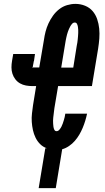

<svg xmlns="http://www.w3.org/2000/svg" viewBox="-20 -763 540 988"><path d="M179 205 213 0H221Q201 -7 186.5 -21.5Q172 -36 163 -54.5Q154 -73 149.5 -93.5Q145 -114 143.5 -135.5Q142 -157 144.5 -179Q147 -201 150 -222L166 -320H147Q130 -320 113.5 -323Q97 -326 83 -334Q69 -342 59 -355Q49 -368 44 -383.5Q39 -399 39 -416Q39 -433 42 -450L48 -485H160L155 -450Q155 -450 155 -450Q155 -450 155 -450V-449Q155 -449 154.5 -449Q154 -449 154 -449V-448Q153 -442 151.5 -435Q150 -428 149 -422Q149 -421 149 -420.5Q149 -420 149 -419Q149 -418 147.5 -418Q146 -418 146 -417Q146 -416 146.5 -416Q147 -416 147 -416H182L206 -557Q209 -579 214.5 -600.5Q220 -622 229.5 -642.5Q239 -663 252.5 -682Q266 -701 284.5 -715.5Q303 -730 325 -736.5Q347 -743 368 -743Q394 -743 417.5 -733.5Q441 -724 456.5 -706Q472 -688 480 -664.5Q488 -641 490.5 -616Q493 -591 491 -564.5Q489 -538 485 -513L453 -320H279L260 -207Q259 -199 258 -191Q257 -183 256 -174.5Q255 -166 254 -158Q253 -150 253 -142Q253 -134 253.5 -126Q254 -118 255 -110.5Q256 -103 259.5 -95.5Q263 -88 271 -88Q279 -88 285.5 -95.5Q292 -103 296 -111Q300 -119 303 -127.5Q306 -136 308.5 -144.5Q311 -153 313 -161Q315 -169 316 -178H428Q424 -159 418.5 -141Q413 -123 405.5 -105Q398 -87 388 -70Q378 -53 365 -38Q352 -23 335 -11.5Q318 0 300 5L267 205ZM295 -415H357L375 -528Q377 -536 378 -544Q379 -552 380 -560.5Q381 -569 381.5 -577Q382 -585 382.5 -593Q383 -601 382.5 -609Q382 -617 381 -624.5Q380 -632 376.5 -639.5Q373 -647 365 -647Q357 -647 351.5 -641Q346 -635 342 -628Q338 -621 335 -614Q332 -607 329.5 -600Q327 -593 325 -585.5Q323 -578 321.5 -571Q320 -564 318.5 -556.5Q317 -549 316 -542Z"/></svg>

Font: Iosevka Curly Slab Oblique
Style: Bold
Weight: 700
Italic angle: -9°
Monospace: yes
Designer: Belleve Invis
Foundry: Belleve Invis
Version: Version 11.1.0; ttfautohint (v1.8.3)